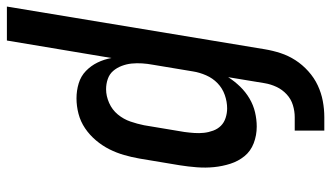

<svg xmlns="http://www.w3.org/2000/svg" viewBox="-258 -542 984 571"><g transform="rotate(90 234.5 -257.0)"><path d="M-31 215 96 -552Q100 -576 107.5 -599Q115 -622 128.5 -643Q142 -664 161.5 -681.5Q181 -699 203.5 -709.5Q226 -720 250 -724.5Q274 -729 298 -729H338V-641H298Q280 -641 262 -635.5Q244 -630 230 -617Q216 -604 208 -587Q200 -570 197 -552L179 -443Q191 -462 207 -478.5Q223 -495 242.5 -506.5Q262 -518 283.5 -523Q305 -528 326 -528Q352 -528 375.5 -519Q399 -510 414 -491.5Q429 -473 436.5 -449.5Q444 -426 446.5 -401Q449 -376 447 -350Q445 -324 441 -299L421 -179Q417 -156 410.5 -133.5Q404 -111 393.5 -90Q383 -69 367 -50Q351 -31 331 -17.5Q311 -4 288 2Q265 8 242 8Q219 8 197.5 1.5Q176 -5 160.5 -20Q145 -35 135.5 -54.5Q126 -74 122 -96L70 215ZM215 -80Q235 -80 255.5 -89Q276 -98 290 -115Q304 -132 311 -152.5Q318 -173 322 -193L342 -313Q344 -328 345 -342.5Q346 -357 344.5 -371Q343 -385 338 -398.5Q333 -412 323.5 -421.5Q314 -431 300 -435.5Q286 -440 272 -440Q252 -440 232 -433Q212 -426 197 -411.5Q182 -397 173.5 -377.5Q165 -358 162 -339L142 -219Q139 -203 138 -187Q137 -171 138.5 -156Q140 -141 145.5 -126.5Q151 -112 160.5 -101Q170 -90 184.5 -85Q199 -80 215 -80Z"/></g></svg>

Font: Iosevka SS04 Semibold
Style: Italic
Weight: 600
Italic angle: -9°
Monospace: yes
Designer: Belleve Invis
Foundry: Belleve Invis
Version: Version 19.0.0; ttfautohint (v1.8.4)